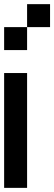

<svg xmlns="http://www.w3.org/2000/svg" viewBox="-20 -909 262 929"><path d="M111.1 0H0V-555.6H111.1ZM222.2 -777.8H111.1V-888.9H222.2ZM111.1 -666.7H0V-777.8H111.1Z"/></svg>

Font: Pixeloid Sans
Style: Regular
Weight: 400
Designer: GGBotNet
Foundry: GGBotNet
Version: 0.5